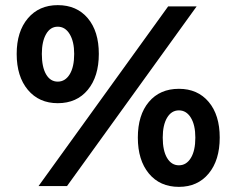

<svg xmlns="http://www.w3.org/2000/svg" viewBox="-20 -725 922 748"><path d="M365 -515Q365 -427 322 -375Q279 -323 205 -323Q132 -323 88.5 -375Q45 -427 45 -515Q45 -602 88.5 -653.5Q132 -705 205 -705Q279 -705 322 -654Q365 -603 365 -515ZM746 -700 241 0H130L635 -700ZM143 -515Q143 -464 159.5 -435.5Q176 -407 205 -407Q234 -407 251.5 -435.5Q269 -464 269 -515Q269 -563 251.5 -592Q234 -621 205 -621Q176 -621 159.5 -592Q143 -563 143 -515ZM836 -189Q836 -101 793 -49Q750 3 677 3Q603 3 560 -49Q517 -101 517 -189Q517 -277 560 -328Q603 -379 677 -379Q750 -379 793 -328Q836 -277 836 -189ZM614 -189Q614 -138 631 -109.5Q648 -81 677 -81Q706 -81 723.5 -109.5Q741 -138 741 -189Q741 -238 723.5 -266.5Q706 -295 677 -295Q648 -295 631 -266.5Q614 -238 614 -189Z"/></svg>

Font: Argentum Sans SemiBold
Style: Regular
Weight: 600
Designer: Julieta Ulanovsky (Modified by Cristiano Sobral)
Foundry: Julieta Ulanovsky
Version: Version 5.001;November 22, 2018;FontCreator 11.5.0.2425 64-b